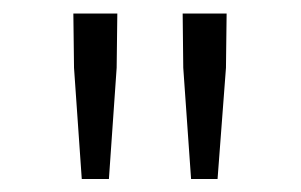

<svg xmlns="http://www.w3.org/2000/svg" viewBox="-20 -787 454 290"><path d="M103.5 -516.6 91.8 -684.6 90.8 -766.6H157.2L156.2 -684.6L144.5 -516.6ZM268.6 -516.6 256.8 -684.6 255.9 -766.6H322.3L321.3 -684.6L308.6 -516.6Z"/></svg>

Font: Bpmf Zihi Sans Light
Style: Light
Weight: 300
Foundry: But Ko
Version: Version 1.320